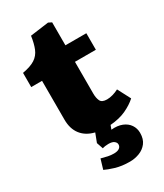

<svg xmlns="http://www.w3.org/2000/svg" viewBox="-232 -788 973 1137"><g transform="rotate(-30 254.5 -219.0)"><path d="M306 259Q251 259 208.5 246Q166 233 144 222L164 155Q189 162 208.5 166Q228 170 248 170Q272 170 285 161Q298 152 298 136Q298 124 286 114Q274 104 247 104Q236 104 225.5 105.5Q215 107 206 110L191 66L214 6Q156 -8 125 -48Q94 -88 94 -150V-416H20V-513Q76 -523 106 -542.5Q136 -562 150 -596Q164 -630 171 -680L297 -697L319 -686V-529H462V-416H319V-197Q319 -169 328.5 -148.5Q338 -128 373 -128Q392 -128 413 -134Q434 -140 453 -150L499 -62Q468 -34 423 -13Q378 8 315 13L305 40Q348 36 379 48.5Q410 61 426.5 85.5Q443 110 443 141Q443 183 423 209Q403 235 371.5 247Q340 259 306 259Z"/></g></svg>

Font: Literata Variable Black
Style: Regular
Weight: 900
Designer: Latin by Veronika Burian and Jose Scaglione. Greek by Irene Vlachou. Cyrillic by Vera Evstafieva.
Foundry: TypeTogether
Version: Version 3.021